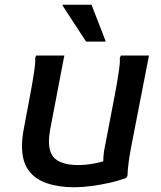

<svg xmlns="http://www.w3.org/2000/svg" viewBox="-20 -780 682 812"><path d="M73 -163Q73 -179 75 -197.5Q77 -216 81 -237L108 -381Q112 -401 117 -430.5Q122 -460 126 -488.5Q130 -517 129 -536L133 -545H252L193 -237Q190 -221 188.5 -207.5Q187 -194 187 -182Q187 -126 219 -104Q251 -82 311 -82Q343 -82 378 -88.5Q413 -95 441 -106L417 -75Q416 -93 417.5 -117.5Q419 -142 425 -167L466 -381Q470 -401 475 -430.5Q480 -460 484 -488.5Q488 -517 487 -536L491 -545H610L535 -160Q529 -129 524.5 -97Q520 -65 519 -36L514 -28Q484 -16 444 -7Q404 2 364.5 7Q325 12 295 12Q229 12 178.5 -5Q128 -22 100.5 -60Q73 -98 73 -163ZM344 -604 245 -756V-760H367L426 -608V-604Z"/></svg>

Font: Kufam Medium
Style: Italic
Weight: 500
Italic angle: -11°
Designer: Artur Schmal
Foundry: Original Type
Version: Version 1.301; ttfautohint (v1.8.3)